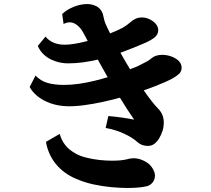

<svg xmlns="http://www.w3.org/2000/svg" viewBox="-20 -851 1040 945"><path d="M154.8 -479Q180.7 -452.1 214.8 -442.6Q249 -433.1 294.9 -433.1Q331.5 -433.1 369.9 -438.7Q408.2 -444.3 444.1 -453.1Q480 -461.9 509.8 -471.2Q497.6 -493.2 485.1 -514.9Q472.7 -536.6 461.4 -557.6Q425.8 -549.3 388.7 -544.2Q351.6 -539.1 314 -539.1Q296.4 -539.1 275.4 -543.2Q254.4 -547.4 233.4 -557.1Q212.4 -566.9 194.6 -583.5Q176.8 -600.1 166 -625L204.1 -670.9Q218.3 -652.8 242.2 -641.8Q266.1 -630.9 299.8 -630.9Q321.3 -630.9 350.6 -636Q379.9 -641.1 411.6 -649.4Q406.7 -659.2 401.9 -668.2Q397 -677.2 392.1 -686Q377.9 -713.4 359.6 -727.3Q341.3 -741.2 323.2 -741.2Q309.1 -741.2 293 -732.9L286.1 -782.2Q310.5 -804.7 344 -817.9Q377.4 -831.1 410.2 -831.1Q418.9 -831.1 431.2 -828.6Q443.4 -826.2 455.3 -819.8Q467.3 -813.5 476.3 -801.5Q485.4 -789.6 488.8 -771Q491.2 -758.8 493.7 -750.2Q496.1 -741.7 502 -728Q506.3 -718.8 511.2 -708.3Q516.1 -697.8 522 -686.5Q542 -694.8 558.1 -701.9Q574.2 -709 583 -713.9Q597.2 -722.2 606.7 -729.5Q616.2 -736.8 626 -745.1Q634.3 -752.4 647.7 -758.8Q661.1 -765.1 679.2 -765.1Q697.8 -765.1 716.1 -756.3Q734.4 -747.6 746.6 -733.6Q758.8 -719.7 758.8 -703.1Q758.8 -681.2 741.2 -667Q723.6 -652.8 694.8 -640.1Q669.4 -628.9 638.4 -616.5Q607.4 -604 572.8 -591.3Q584 -571.3 595.9 -550.8Q607.9 -530.3 620.1 -510.3Q633.8 -515.6 643.6 -519.3Q653.3 -522.9 657.2 -524.9Q684.1 -538.6 700 -546.9Q715.8 -555.2 728 -565.9Q737.3 -573.7 750.5 -577.4Q763.7 -581.1 777.8 -581.1Q801.8 -581.1 823.7 -573Q845.7 -564.9 859.9 -550.8Q874 -536.6 874 -518.1Q874 -499.5 861.6 -487.8Q849.1 -476.1 829.1 -464.8Q815.9 -457.5 793.9 -447.8Q772 -438 744.6 -427.2Q717.3 -416.5 687.5 -406.2Q707.5 -377.4 725.6 -354.2Q743.7 -331.1 757.8 -316.9Q786.1 -288.6 786.1 -248Q786.1 -226.6 780 -207Q773.9 -187.5 762.2 -168Q751.5 -151.4 738.3 -142.1Q725.1 -132.8 708 -132.8Q693.8 -132.8 680.7 -137.2Q667.5 -141.6 657.2 -150.9Q633.8 -172.9 592.3 -192.4Q550.8 -211.9 500 -221.2L513.2 -279.8Q547.9 -276.9 580.8 -272.2Q613.8 -267.6 640.1 -262.2Q622.6 -287.6 605 -314.7Q587.4 -341.8 570.3 -370.1Q531.2 -359.4 485.6 -349.4Q439.9 -339.4 394.5 -333.3Q349.1 -327.1 310.1 -328.1Q265.1 -329.6 228.3 -342.8Q191.4 -356 165.3 -377Q139.2 -397.9 126 -422.9ZM273.9 -191.9Q282.2 -161.1 301 -137.2Q319.8 -113.3 352.1 -95.2Q373.5 -83 404.5 -75.2Q435.5 -67.4 468.8 -63.7Q502 -60.1 529.8 -60.1Q578.6 -60.1 604 -66.9Q633.3 -75.2 657.5 -70.3Q681.6 -65.4 705.1 -49.8Q715.8 -43 724.9 -31.2Q733.9 -19.5 739 -5.9Q744.1 7.8 742.2 21Q739.7 37.6 728.8 49.8Q717.8 62 701.2 65.9Q681.6 70.3 658 72.3Q634.3 74.2 606.9 74.2Q571.8 74.2 529.1 70.3Q486.3 66.4 441.7 56.9Q397 47.4 356 29.8Q294.4 3.9 255.9 -42.7Q217.3 -89.4 206.1 -152.8Z"/></svg>

Font: BIZ UDMincho
Style: Bold
Weight: 700
Monospace: yes
Designer: TypeBank Co., Ltd.
Foundry: Morisawa Inc.
Version: Version 1.06